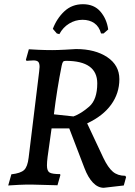

<svg xmlns="http://www.w3.org/2000/svg" viewBox="-20 -876 640 912"><path d="M206 -130Q203 -106 203 -90Q203 -64 215.5 -56.5Q228 -49 265 -49L267 -45L253 4L140 1Q108 0 69.5 2Q31 4 19 5L34 -48Q78 -53 94.5 -68.5Q111 -84 116 -127L166 -536Q168 -554 168 -558Q168 -576 161.5 -582.5Q155 -589 139 -589Q129 -589 119 -588Q109 -587 106 -587L103 -592L117 -642Q129 -641 162 -639.5Q195 -638 228 -638Q251 -638 289.5 -640Q328 -642 341 -643Q432 -643 489.5 -604.5Q547 -566 547 -500Q547 -433 508 -379Q469 -325 394 -290L471 -126Q493 -80 516 -60.5Q539 -41 575 -41L579 -35L568 5L473 16Q445 16 421.5 -8.5Q398 -33 381 -78L309 -266H225ZM442 -480Q442 -587 293 -587Q283 -587 279.5 -582.5Q276 -578 273 -564Q251 -455 236 -333L329 -323Q365 -336 403.5 -369.5Q442 -403 442 -480ZM262 -714 250 -717 231 -739Q250 -789 286 -822.5Q322 -856 374 -856Q427 -856 457 -821Q487 -786 494 -736L472 -717H460Q451 -750 428 -766Q405 -782 372 -782Q338 -782 308.5 -764Q279 -746 262 -714Z"/></svg>

Font: Alegreya SC Medium
Style: Italic
Weight: 500
Italic angle: -7°
Designer: Juan Pablo del Peral
Foundry: Huerta Tipografica
Version: Version 2.007; ttfautohint (v1.6)